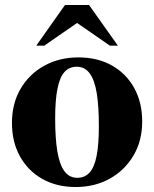

<svg xmlns="http://www.w3.org/2000/svg" viewBox="-20 -738 619 771"><path d="M290.5 -24Q320.5 -24 339.8 -45.2Q359 -66.5 368 -112.2Q377 -158 377 -232Q377 -311 368.5 -363.8Q360 -416.5 340.2 -443.2Q320.5 -470 288.5 -470Q258 -470 239 -449Q220 -428 210.8 -382Q201.5 -336 201.5 -262.5Q201.5 -183.5 210.2 -130.5Q219 -77.5 238.5 -50.8Q258 -24 290.5 -24ZM284 13Q207.5 13 150 -19.5Q92.5 -52 60.2 -110Q28 -168 28 -244.5Q28 -322 62.5 -381.2Q97 -440.5 157.5 -474Q218 -507.5 294.5 -507.5Q372 -507.5 429.5 -475Q487 -442.5 519 -384.5Q551 -326.5 551 -250Q551 -172.5 515.8 -113Q480.5 -53.5 420.2 -20.2Q360 13 284 13ZM125.5 -554.5 241 -718H337.5L453.5 -554.5H421.5L264 -663.5H315L157.5 -554.5Z"/></svg>

Font: Newsreader 60pt
Style: Bold
Weight: 700
Designer: Hugues Gentile
Foundry: Production Type
Version: Version 1.003